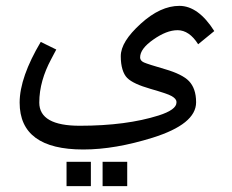

<svg xmlns="http://www.w3.org/2000/svg" viewBox="-20 -325 791 655"><path d="M290 310V227H207V310ZM414 310V227H330V310ZM582 25C582 41 562 56 521 69C448 92 359 104 252 104C161 104 114 78 114 25C114 -26 129 -75 154 -122C161 -134 166 -146 172 -156L119 -182C72 -103 47 -33 47 25C47 132 120 185 264 185C338 185 416 171 500 145C599 114 649 74 649 24C649 -9 640 -32 625 -48C610 -64 581 -78 543 -89C505 -100 480 -108 471 -112C462 -116 458 -122 458 -129C458 -149 473 -169 503 -190C533 -211 560 -222 586 -222C612 -222 636 -206 656 -174L711 -219C675 -276 635 -305 592 -305C549 -305 505 -285 460 -244C415 -203 392 -167 392 -133C392 -99 400 -73 414 -59C428 -45 455 -33 493 -22C531 -11 556 -3 566 3C576 9 582 15 582 23Z"/></svg>

Font: Iranian Sans 
Style: Regular
Weight: 400
Designer: Hooman Mehr, Hadi Navid in Neviseh Pardaz Co. Ltd. (http://nevisa.com)
Foundry: http://font-store.ir
Version: 5.0.0 build 1/7/1393